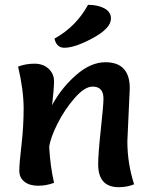

<svg xmlns="http://www.w3.org/2000/svg" viewBox="-20 -770 626 796"><path d="M518 -404 508 -184Q508 -93 536 -6Q508 6 472 6Q387 6 387 -89Q387 -132 398 -233.5Q409 -335 409 -361Q409 -411 364 -411Q331 -411 289.5 -363.5Q248 -316 218.5 -257.5Q189 -199 184 -161Q188 -83 204 -12Q172 0 137.5 0Q103 0 81.5 -16.5Q60 -33 60 -62.5Q60 -92 69 -168.5Q78 -245 78 -320.5Q78 -396 55 -494Q87 -506 123 -506Q159 -506 181.5 -485Q204 -464 204 -433Q204 -402 196 -334Q234 -405 295 -458.5Q356 -512 417 -512Q518 -512 518 -404ZM206 -610Q296 -660 345 -750Q385 -750 412.5 -735.5Q440 -721 440 -693Q440 -653 365.5 -612.5Q291 -572 247 -572Q214 -572 206 -610Z"/></svg>

Font: Salsa
Style: Regular
Weight: 400
Designer: John Vargas Beltrn
Foundry: John Vargas Beltran
Version: Version 1.002